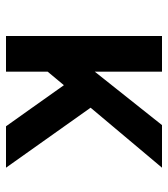

<svg xmlns="http://www.w3.org/2000/svg" viewBox="20 -580 560 640"><g transform="rotate(90 300.0 -260.0)"><path d="M100 0V-520H219V-296L397 -520H539L339 -282L539 0H401L342 -83L264 -193L219 -139V0Z"/></g></svg>

Font: Iosevka Custom Extended
Style: Bold
Weight: 700
Width: 7
Monospace: yes
Designer: Belleve Invis
Foundry: Belleve Invis
Version: Version 11.2.4; ttfautohint (v1.8.4)